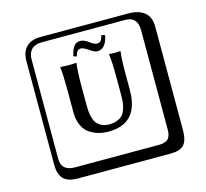

<svg xmlns="http://www.w3.org/2000/svg" viewBox="-131 -904 1362 1267"><g transform="rotate(-15 550.0 -271.0)"><path d="M602.1 -615.2Q617.2 -615.2 625.7 -624.3Q634.3 -633.3 642.6 -662.6L666 -654.8Q657.7 -611.8 638.9 -588.6Q620.1 -565.4 590.8 -565.4Q569.8 -565.4 537.1 -589.8Q503.9 -611.8 488.8 -611.8Q472.7 -611.8 464.4 -602.1Q456.1 -592.3 449.2 -567.9L427.2 -574.2Q436.5 -617.7 452.6 -639.4Q468.8 -661.1 495.1 -661.1Q523.9 -661.1 557.1 -634.8Q583 -615.2 602.1 -615.2ZM666 -376Q666 -468.8 658.2 -525.9L660.2 -527.8Q680.2 -525.9 698.2 -525.9L735.8 -527.8L736.8 -525.9Q730 -479 730 -376V-263.2Q730 -34.2 523.9 -34.2Q490.7 -34.2 460.4 -42Q430.2 -49.8 399.7 -68.4Q369.1 -86.9 350.6 -126Q332 -165 332 -219.2V-376Q332 -476.1 325.2 -525.9L326.2 -527.8Q355 -525.9 379.9 -525.9L435.1 -527.8L436 -525.9Q428.2 -472.7 428.2 -376V-244.1Q428.2 -221.2 429.2 -204.6Q430.2 -188 436 -162.1Q441.9 -136.2 452.9 -120.1Q463.9 -104 486.3 -91.6Q508.8 -79.1 540 -79.1Q573.2 -79.1 597.2 -89.1Q621.1 -99.1 634 -114.5Q647 -129.9 654.5 -154.1Q662.1 -178.2 664.1 -199.7Q666 -221.2 666 -250ZM249 -717.8Q204.1 -717.8 179.9 -693.8Q155.8 -669.9 155.8 -625V53.2Q155.8 136.2 249 136.2H820.8Q865.7 136.2 884.8 117.2Q903.8 98.1 903.8 53.2V-625Q903.8 -717.8 820.8 -717.8ZM1000 84Q1000 152.8 973.4 182.4Q946.8 211.9 880.9 211.9H249Q181.2 211.9 150.6 181.4Q120.1 150.9 120.1 84V-625Q120.1 -687 154.1 -720.5Q188 -753.9 249 -753.9H851.1Q920.9 -753.9 960.4 -721.9Q1000 -689.9 1000 -625Z"/></g></svg>

Font: Linux Biolinum Keyboard O
Style: Regular
Weight: 700
Designer: Philipp H. Poll
Foundry: Philipp H. Poll
Version: Version 0.6.1